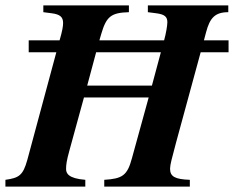

<svg xmlns="http://www.w3.org/2000/svg" viewBox="-44 -689 864 709"><path d="M62 -496H164L57 -99C41 -41 26 -32 -24 -25V0H271V-25C207 -30 200 -50 200 -65C200 -80 202 -96 212 -132L266 -329H505L443 -104C426 -41 408 -29 341 -25V0H657V-25C602 -27 584 -37 584 -66C584 -81 591 -105 606 -162L697 -496H800V-540H709L717 -570C731 -623 750 -644 799 -644V-669H502V-644L533 -640C564 -636 574 -627 574 -607C574 -595 569 -565 562 -540H323L330 -564C349 -629 367 -642 432 -644V-669H116V-644L147 -640C178 -636 189 -626 189 -604C189 -592 186 -574 176 -540H62ZM278 -373 311 -496H550L517 -373Z"/></svg>

Font: STIXGeneral
Style: Bold Italic
Weight: 700
Italic angle: -16.33°
Designer: MicroPress Inc., with final additions and corrections provided by Coen Hoffman, Elsevier (retired)
Version: Version 1.1.0